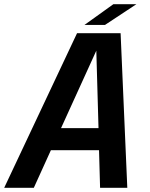

<svg xmlns="http://www.w3.org/2000/svg" viewBox="-45 -897 716 917"><path d="M-25 0 323 -738.5H531L563 0H433L428 -179.5H198L116.5 0ZM246.5 -285H425.5L415 -655ZM358.5 -778 496.5 -877H606.5L456.5 -778Z"/></svg>

Font: Epilogue SemiBold
Style: Italic
Weight: 600
Italic angle: -12°
Designer: Tyler Finck
Foundry: Etcetera Type Co
Version: Version 2.111; ttfautohint (v1.8.3)